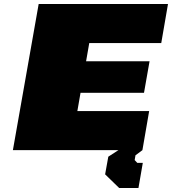

<svg xmlns="http://www.w3.org/2000/svg" viewBox="-20 -757 867 968"><path d="M45 0 175 -737H827L793 -540H430L414 -448H734L706 -289H386L370 -197H732L698 0L663 26L659 50L672 64H700L678 191H581L510 122L526 33L577 0Z"/></svg>

Font: Tomorrow ExtraBold
Style: Italic
Weight: 800
Italic angle: -10°
Designer: Tony de Marco, Monica Rizzolli
Foundry: Just in Type
Version: Version 2.002